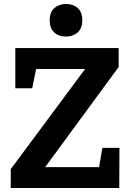

<svg xmlns="http://www.w3.org/2000/svg" viewBox="-20 -946 663 966"><path d="M34 0V-95L421 -616L436 -599H132L165 -615L142 -502H57V-704H577V-609L191 -83L186 -105H505L475 -84L495 -202H581L580 0ZM312 -762Q275 -762 252.5 -783Q230 -804 230 -843Q230 -885 253.5 -905.5Q277 -926 313 -926Q348 -926 371 -905.5Q394 -885 394 -844Q394 -803 370.5 -782.5Q347 -762 312 -762Z"/></svg>

Font: Bitter Thin
Style: Bold
Weight: 700
Version: Version 3.021